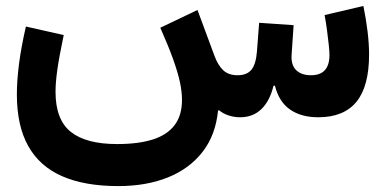

<svg xmlns="http://www.w3.org/2000/svg" viewBox="-20 -397 1302 650"><path d="M792.8 0Q836.5 0 865.1 -27.8Q893.7 -55.6 905.9 -106.7H910.8Q924.6 -51.9 962.2 -26Q999.8 0 1057.4 0Q1143.8 0 1186.7 -52.3Q1229.5 -104.7 1229.5 -212.8Q1229.5 -247.5 1224.4 -290Q1219.3 -332.5 1210.2 -376.8L1078.9 -346Q1083.7 -320.4 1087.3 -293Q1090.9 -265.6 1093.2 -243.5Q1095.4 -221.4 1095.4 -210.9Q1095.4 -142.3 1033 -142.3Q1000 -142.3 982.2 -160Q964.5 -177.7 967.3 -213.1L974 -311.8L857.3 -319.8L849.9 -223.2Q846.5 -179.7 831.2 -161Q816 -142.3 784.2 -142.3Q753.5 -142.3 735.6 -159.3Q717.8 -176.3 706.5 -206.9L648.6 -363.2L522.7 -303.1Q550.3 -240.7 566.2 -196.3Q582 -152 589.1 -119.2Q596.1 -86.4 596.1 -58.8Q596.1 -6.5 571.2 26.5Q546.2 59.6 497.4 75.2Q448.5 90.7 376.7 90.7Q271.5 90.7 219.8 49.5Q168 8.2 168 -85.9Q168 -117.1 173.9 -159.6Q179.7 -202.1 195.7 -278.3L67.7 -307.2Q51.7 -237.6 44.4 -180.8Q37.1 -124.1 37.1 -77.5Q37.1 28.7 75.6 97.4Q114 166.2 190.5 199.6Q267 233 380.2 233Q475 233 547.9 203.8Q620.9 174.6 665.3 117.8Q709.8 60.9 718.1 -22L721.1 -24.1Q735.6 -12.1 754.4 -6Q773.1 0 792.8 0Z"/></svg>

Font: Estedad-FD VF
Style: Regular
Weight: 100
Designer: Amin Abedi
Version: Version 7.3